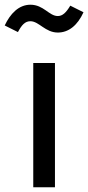

<svg xmlns="http://www.w3.org/2000/svg" viewBox="-49 -794 374 814"><path d="M92 0H184V-527H92ZM-29 -686 27 -658C43 -688 57 -704 80 -704C116 -704 143 -656 196 -656C241 -656 279 -685 305 -742L249 -770C231 -740 216 -726 196 -726C159 -726 136 -774 80 -774C30 -774 -6 -735 -29 -686Z"/></svg>

Font: FiraGO Unicode
Style: Regular
Weight: 400
Designer: bBox Type
Foundry: bBox Type GmbH
Version: Version 1.001;PS 001.001;hotconv 1.0.88;makeotf.lib2.5.64775